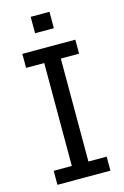

<svg xmlns="http://www.w3.org/2000/svg" viewBox="-130 -919 631 977"><g transform="rotate(-15 186.0 -430.5)"><path d="M46.1 0V-73.8H141.6V-616.2H46.1V-690H325.2V-616.2H229V-73.8H325.2V0ZM135.8 -774.6V-861H234.8V-774.6Z"/></g></svg>

Font: Mozilla Text ExtraLight
Style: Regular
Weight: 200
Designer: Studio DRAMA
Foundry: Studio DRAMA
Version: Version 1.000